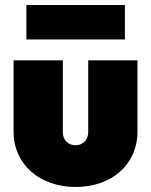

<svg xmlns="http://www.w3.org/2000/svg" viewBox="-20 -732 601 764"><path d="M281 12C425 12 527 -78 527 -208V-492H331V-206C331 -175 309 -154 281 -154C251 -154 230 -175 230 -206V-492H34V-208C34 -79 137 12 281 12ZM85 -575H477V-712H85Z"/></svg>

Font: MV Cash Black
Style: Regular
Weight: 900
Designer: Rodrigo Fuenzalida
Foundry: fragTYPE
Version: Version 1.100;Glyphs 3.1.2 (3151)